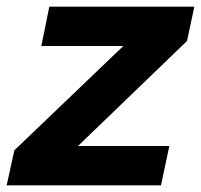

<svg xmlns="http://www.w3.org/2000/svg" viewBox="-48 -556 603 576"><path d="M-28 0 -5 -105 322 -418H76L100 -536H535L513 -433L186 -118H460L435 0Z"/></svg>

Font: Mona Sans ExtraLight
Style: Bold Italic
Weight: 700
Italic angle: -11.6951°
Version: Version 2.000